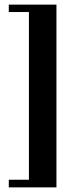

<svg xmlns="http://www.w3.org/2000/svg" viewBox="-20 -680 364 830"><path d="M18 130V97H105V-628H18V-660H224V130Z"/></svg>

Font: Frank Ruhl Libre ExtraBold
Style: Regular
Weight: 800
Designer: Yanek Iontef
Foundry: Fontef
Version: Version 6.003;gftools[0.9.30]